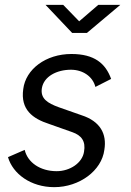

<svg xmlns="http://www.w3.org/2000/svg" viewBox="-20 -762 542 793"><path d="M204 11C308 11 400 -57 411 -143C422 -209 394 -261 317 -286L223 -319C176 -336 146 -355 153 -398C161 -446 214 -474 273 -474C321 -474 363 -447 374 -403L439 -436C416 -500 370 -539 275 -539C169 -539 86 -476 76 -394C64 -309 115 -272 183 -250L279 -216C316 -203 335 -179 327 -135C320 -89 269 -55 214 -55C146 -55 94 -91 82 -143L13 -113C33 -44 107 11 204 11ZM307 -674 241 -742H168L278 -626H339L477 -742H386Z"/></svg>

Font: Cheyenne Sans
Style: Italic
Weight: 400
Italic angle: -8.13011°
Designer: The Public Sans project authors (U.S. Web Design System), Libre Franklin designed by Pablo Impallari and Rodrigo Fuenzal
Foundry: The Cheyenne Sans Project Authors
Version: Version 2.007